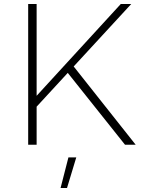

<svg xmlns="http://www.w3.org/2000/svg" viewBox="-20 -719 721 954"><path d="M120 -699H162V-243L580 -699H632L162 -189V0H120ZM338 -399 654 0H601L311 -364ZM320 63H359L313 215H281Z"/></svg>

Font: Alexandria ExtraLight
Style: Regular
Weight: 250
Designer: Mohamed Gaber
Foundry: Kief Type Foundry
Version: Version 5.100